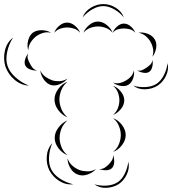

<svg xmlns="http://www.w3.org/2000/svg" viewBox="-107 -846 846 944"><path d="M299 -760Q310 -790 339.5 -808Q369 -826 401 -826Q433 -826 462 -808Q491 -790 502 -760Q482 -785 454 -800.5Q426 -816 401 -816Q375 -816 347.5 -800.5Q320 -785 299 -760ZM303 -685Q311 -706 331.5 -723Q352 -740 375 -740Q397 -740 418 -723Q439 -706 447 -685Q432 -702 412.5 -709Q393 -716 375 -716Q357 -716 337.5 -709Q318 -702 303 -685ZM160 -685Q166 -704 184.5 -719.5Q203 -735 223 -735Q243 -735 261.5 -719.5Q280 -704 287 -685Q274 -700 256.5 -705.5Q239 -711 223 -711Q207 -711 190 -705.5Q173 -700 160 -685ZM447 -685Q453 -702 469 -716Q485 -730 502 -730Q520 -730 536 -716Q552 -702 558 -685Q547 -698 531.5 -702Q516 -706 502 -706Q488 -706 473 -702Q458 -698 447 -685ZM32 -598Q25 -620 31 -645.5Q37 -671 54 -685Q72 -698 98.5 -697.5Q125 -697 144 -685Q122 -690 102.5 -683.5Q83 -677 69 -666Q55 -655 44 -638Q33 -621 32 -598ZM574 -685Q595 -689 619 -680Q643 -671 654 -652Q665 -634 660.5 -608.5Q656 -583 642 -567Q649 -587 645.5 -606Q642 -625 633 -640Q625 -655 610 -668Q595 -681 574 -685ZM35 -425Q-4 -427 -35.5 -454Q-67 -481 -80 -518Q-92 -556 -83 -596.5Q-74 -637 -43 -661Q-64 -628 -72 -589.5Q-80 -551 -70 -522Q-60 -492 -31 -466Q-2 -440 35 -425ZM75 -500Q61 -498 43 -504Q25 -510 18 -523Q11 -536 16.5 -554Q22 -572 32 -583Q26 -569 30 -556.5Q34 -544 40 -534Q45 -523 53 -513Q61 -503 75 -500ZM642 -551Q646 -537 642 -519Q638 -501 627 -493Q615 -485 597 -488.5Q579 -492 567 -500Q581 -496 592.5 -501.5Q604 -507 613 -513Q623 -520 632 -528.5Q641 -537 642 -551ZM717 -536Q724 -505 709.5 -474Q695 -443 668 -425Q641 -408 607 -407Q573 -406 548 -425Q578 -416 609.5 -418Q641 -420 663 -434Q684 -448 698.5 -476Q713 -504 717 -536ZM225 -460Q212 -443 188 -432.5Q164 -422 143 -428Q122 -435 107.5 -456.5Q93 -478 91 -500Q100 -480 116.5 -468.5Q133 -457 150 -451Q166 -446 186.5 -447Q207 -448 225 -460ZM551 -500Q555 -482 547.5 -460.5Q540 -439 524 -429Q508 -420 485.5 -424Q463 -428 449 -440Q467 -434 483 -438Q499 -442 512 -450Q525 -457 536.5 -469.5Q548 -482 551 -500ZM225 -269Q199 -279 180 -304Q161 -329 161 -357Q161 -384 180 -409.5Q199 -435 225 -444Q204 -427 194.5 -403Q185 -379 185 -357Q185 -335 194.5 -311Q204 -287 225 -269ZM449 -424Q470 -417 487 -396Q504 -375 504 -353Q504 -330 487 -309.5Q470 -289 449 -281Q466 -296 473 -315.5Q480 -335 480 -353Q480 -371 473 -390.5Q466 -410 449 -424ZM449 -265Q474 -256 492.5 -232Q511 -208 511 -182Q511 -156 492.5 -132Q474 -108 449 -99Q469 -115 478 -138Q487 -161 487 -182Q487 -203 478 -226Q469 -249 449 -265ZM225 -83Q200 -92 181 -116.5Q162 -141 162 -168Q162 -195 181 -219.5Q200 -244 225 -254Q204 -236 195 -213Q186 -190 186 -168Q186 -147 195 -123.5Q204 -100 225 -83ZM253 60Q217 64 185 44Q153 24 136 -8Q120 -40 123 -78Q126 -116 150 -142Q136 -110 134 -74Q132 -38 145 -13Q158 13 188 32.5Q218 52 253 60ZM449 -83Q455 -69 454.5 -50Q454 -31 444 -20Q433 -9 414 -9Q395 -9 381 -15Q396 -14 407 -21Q418 -28 427 -37Q435 -45 442.5 -56.5Q450 -68 449 -83ZM365 -15Q350 3 323.5 12Q297 21 275 12Q253 4 239 -19.5Q225 -43 225 -67Q233 -45 249.5 -31Q266 -17 284 -10Q301 -4 323 -3.5Q345 -3 365 -15ZM524 -51Q531 -20 517 10.5Q503 41 477 59Q450 76 416 77.5Q382 79 357 60Q387 69 418.5 66.5Q450 64 471 50Q492 37 506 8.5Q520 -20 524 -51Z"/></svg>

Font: Rubik Puddles
Style: Regular
Weight: 400
Designer: Hubert and Fischer, NaN
Foundry: Hubert and Fischer, NaN
Version: Version 2.200